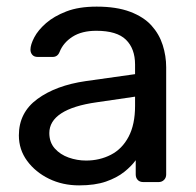

<svg xmlns="http://www.w3.org/2000/svg" viewBox="-20 -550 592 580"><path d="M219 10Q169 10 128 -10Q87 -30 62 -64Q37 -98 37 -141Q37 -210 93 -251Q149 -292 239 -305L388 -326V-355Q388 -403 360.5 -430Q333 -457 271 -457Q227 -457 199 -439Q171 -421 160 -393Q154 -378 139 -378H94Q83 -378 77.5 -384.5Q72 -391 72 -400Q72 -415 83.5 -437Q95 -459 119 -480Q143 -501 180.5 -515.5Q218 -530 272 -530Q332 -530 373 -514.5Q414 -499 437.5 -473Q461 -447 471.5 -414Q482 -381 482 -347V-23Q482 -13 475.5 -6.5Q469 0 459 0H413Q402 0 396 -6.5Q390 -13 390 -23V-66Q377 -48 355 -30.5Q333 -13 300 -1.5Q267 10 219 10ZM240 -65Q281 -65 315 -82.5Q349 -100 368.5 -137Q388 -174 388 -230V-258L272 -241Q201 -231 165 -207.5Q129 -184 129 -148Q129 -120 145.5 -101.5Q162 -83 187.5 -74Q213 -65 240 -65Z"/></svg>

Font: Rubik Light
Style: Regular
Weight: 400
Version: Version 2.101